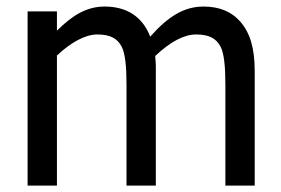

<svg xmlns="http://www.w3.org/2000/svg" viewBox="-20 -581 880 601"><path d="M777.3 0V-358.9C777.3 -431.2 762.2 -479.5 731.4 -514.2C704.1 -544.9 666 -560.5 617.2 -560.5C557.1 -560.5 507.3 -530.8 450.2 -466.3C425.3 -530.8 374.5 -560.5 307.6 -560.5C253.4 -560.5 209 -535.6 158.2 -484.9V-545.4H66.4V0H158.2V-407.2C201.2 -447.8 246.6 -473.1 284.2 -473.1C324.7 -473.1 347.2 -460.9 360.8 -435.1C372.1 -413.1 376 -372.1 376 -315.4V0H467.8V-358.9C467.8 -372.1 467.8 -380.9 467.3 -386.2L465.8 -405.8C513.7 -450.7 556.2 -473.1 593.8 -473.1C634.3 -473.1 656.7 -460.9 670.4 -435.1C681.6 -413.1 685.5 -372.1 685.5 -315.4V0Z"/></svg>

Font: SG Kara SemiBold
Style: Regular
Weight: 400
Designer: Damoon Khanjanzadeh
Version: Version 1.000